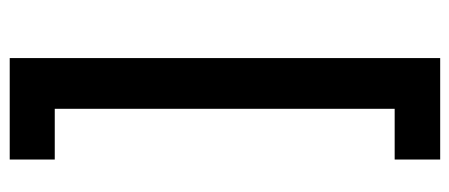

<svg xmlns="http://www.w3.org/2000/svg" viewBox="-292 -506 948 405"><g transform="rotate(-90 182.5 -303.0)"><path d="M263 151H49V55H156V-662H49V-757H263Z"/></g></svg>

Font: Josefin Sans Medium
Style: Regular
Weight: 500
Designer: Santiago Orozco
Foundry: Typemade
Version: Version 2.001